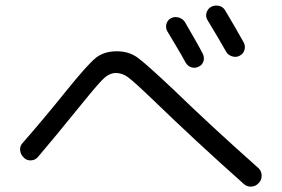

<svg xmlns="http://www.w3.org/2000/svg" viewBox="-20 -776 1040 708"><path d="M662.1 -694.3Q712.9 -607.4 727.5 -578.1Q734.4 -564.5 730.5 -550.8Q726.6 -537.1 712.9 -530.3Q699.2 -523.4 685.5 -527.8Q671.9 -532.2 664.1 -545.9Q652.3 -568.4 627 -610.4Q601.6 -652.3 596.7 -661.1Q589.8 -673.8 593.8 -688Q597.7 -702.1 610.8 -709Q624 -715.8 639.2 -711.4Q654.3 -707 662.1 -694.3ZM758.8 -751Q772.5 -757.8 787.6 -754.4Q802.7 -751 810.5 -737.3Q850.6 -669.9 878.9 -619.1Q885.7 -605.5 881.3 -591.3Q877 -577.1 863.3 -570.3Q850.6 -563.5 835.4 -568.4Q820.3 -573.2 813.5 -585.9Q790 -627.9 745.1 -702.1Q737.3 -714.8 741.7 -729.5Q746.1 -744.1 758.8 -751ZM120.1 -197.3Q110.4 -185.5 94.2 -184.6Q78.1 -183.6 67.4 -195.3Q55.7 -206.1 54.2 -222.2Q52.7 -238.3 64.5 -250Q140.6 -336.9 221.2 -437Q301.8 -537.1 332.5 -562Q363.3 -586.9 410.2 -586.9Q454.1 -586.9 485.4 -564.9Q516.6 -543 621.1 -444.3Q755.9 -313.5 930.7 -158.2Q943.4 -147.5 944.8 -131.3Q946.3 -115.2 935.1 -102.1Q923.8 -88.9 907.2 -87.9Q890.6 -86.9 878.9 -97.7Q701.2 -255.9 545.9 -406.2Q473.6 -475.6 452.1 -491.2Q430.7 -506.8 407.7 -506.8Q384.8 -506.8 364.7 -488.8Q344.7 -470.7 286.1 -398.4Q172.9 -258.8 120.1 -197.3Z"/></svg>

Font: Rounded Mgen+ 1m regular
Style: Regular
Weight: 400
Designer: [Source Han Sans]
Ryoko NISHIZUKA  (kana & ideographs); Paul D. Hunt (Latin, Greek & Cyrillic); Wenlong ZHANG  (bopomofo
Version: Version 1.059.20150602